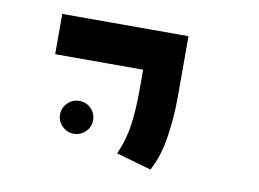

<svg xmlns="http://www.w3.org/2000/svg" viewBox="-50 -657 687 509"><g transform="rotate(10 293.0 -403.0)"><path d="M381.8 -220.2 287.6 -247.1Q304.7 -285.2 310.8 -326.2Q316.9 -367.2 316.9 -423.8V-585.9H419.9V-423.8Q419.9 -367.2 411.6 -313.2Q403.3 -259.3 381.8 -220.2ZM80.1 -477.5V-585.9H419.9V-477.5ZM165 -278.3Q147 -278.3 133.8 -291.3Q120.6 -304.2 120.6 -322.3Q120.6 -340.8 133.8 -353.8Q147 -366.7 165 -366.7Q183.6 -366.7 196.5 -353.8Q209.5 -340.8 209.5 -322.3Q209.5 -304.2 196.5 -291.3Q183.6 -278.3 165 -278.3Z"/></g></svg>

Font: Cascadia Code Medium
Style: Regular
Weight: 500
Monospace: yes
Designer: Aaron Bell
Foundry: Saja Typeworks
Version: Version 2407.024